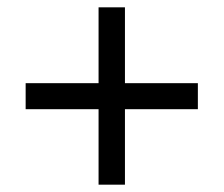

<svg xmlns="http://www.w3.org/2000/svg" viewBox="-20 -615 612 524"><path d="M321 -388H520V-317H321V-111H249V-317H50V-388H249V-595H321Z"/></svg>

Font: Noto Sans Glagolitic
Style: Regular
Weight: 400
Designer: Monotype Design Team
Foundry: Monotype Imaging Inc.
Version: Version 2.004; ttfautohint (v1.8.4.7-5d5b)